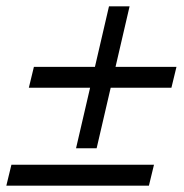

<svg xmlns="http://www.w3.org/2000/svg" viewBox="-45 -586 580 606"><path d="M-25 0 -9 -66H441L425 0ZM195 -118 299 -566H364L260 -118ZM46 -309 62 -375H512L496 -309Z"/></svg>

Font: Platypi Light ExtraBold
Style: Italic
Weight: 800
Italic angle: -13°
Version: Version 1.200